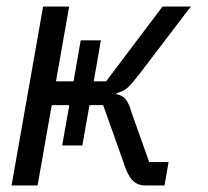

<svg xmlns="http://www.w3.org/2000/svg" viewBox="-20 -570 640 590"><path d="M139 -247 95.5 0H15.5L112.5 -550H192.5L152 -320H206L228 -446H290L268 -320H306L479.5 -550H566.5L408 -342Q385.5 -313 372.8 -301.2Q360 -289.5 341 -284.5L336 -281Q355.5 -278 366.2 -264.8Q377 -251.5 384.5 -223.5L438.5 -72H498L485.5 0H427.5Q401.5 0 386 -17.2Q370.5 -34.5 359 -72.5L297 -247H255L233 -123H171L193 -247Z"/></svg>

Font: JuliaMono ExtraBold
Style: Italic
Weight: 800
Italic angle: -9°
Monospace: yes
Designer: cormullion
Foundry: corm
Version: Version 0.057; ttfautohint (v1.8.4)